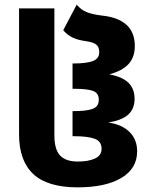

<svg xmlns="http://www.w3.org/2000/svg" viewBox="-20 -796 652 826"><path d="M62 -218V-760H214V-214Q214 -153 238.5 -127Q263 -101 315 -101Q360 -101 388.5 -114Q417 -127 417 -156Q417 -188 387.5 -199Q358 -210 300 -210H292V-318H298Q354 -318 379.5 -328Q405 -338 405 -367Q405 -396 380 -405Q355 -414 299 -414H292V-523H298Q352 -523 379.5 -533.5Q407 -544 407 -571Q407 -595 393 -605Q379 -615 349 -619Q313 -624 291 -635Q269 -646 252 -666L310 -776Q328 -754 352.5 -744Q377 -734 419 -729Q560 -714 560 -598Q560 -550 533 -520.5Q506 -491 450 -476Q506 -466 532.5 -440Q559 -414 559 -371Q559 -328 531.5 -303Q504 -278 445 -269Q504 -261 537 -228.5Q570 -196 570 -145Q570 -71 502 -30.5Q434 10 314 10Q185 10 123.5 -47Q62 -104 62 -218Z"/></svg>

Font: Noto Sans Georgian Bold Narrow
Style: Regular
Weight: 700
Width: 4
Designer: Monotype Design team
Foundry: Monotype Imaging Inc.
Version: Version 1.000